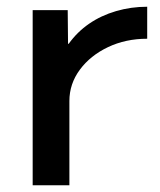

<svg xmlns="http://www.w3.org/2000/svg" viewBox="-20 -550 476 570"><path d="M77 0V-520H181L182 -420H184Q209 -455 244.5 -479.5Q280 -504 324.5 -517Q369 -530 417 -530V-435Q353 -435 300.5 -410Q248 -385 217 -343Q186 -301 186 -250V0Z"/></svg>

Font: M PLUS 1 Medium
Style: Regular
Weight: 500
Designer: Coji Morishita
Foundry: UNDERFOREST DESIGN
Version: Version 1.001